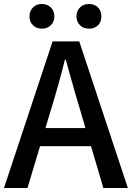

<svg xmlns="http://www.w3.org/2000/svg" viewBox="-20 -944 662 964"><path d="M382 -817Q364 -834 364 -862Q364 -889 382 -907Q399 -924 427 -924Q454 -924 472 -907Q489 -889 489 -862Q489 -834 472 -817Q454 -800 427 -800Q399 -800 382 -817ZM146 -817Q128 -834 128 -862Q128 -889 146 -907Q163 -924 190 -924Q217 -924 235 -907Q253 -889 253 -862Q253 -835 235 -817Q217 -800 190 -800Q163 -800 146 -817ZM409 -301 380 -400Q361 -460 310 -645H306Q279 -535 238 -400L208 -301ZM437 -210H181L118 0H0L244 -736H378L622 0H499Z"/></svg>

Font: Noto Sans S Chinese Medium
Style: Regular
Weight: 500
Designer: Ryoko NISHIZUKA  (kana & ideographs); Paul D. Hunt (Latin, Greek & Cyrillic); Wenlong ZHANG  (bopomofo); Sandoll Communi
Foundry: Adobe Systems Incorporated
Version: Version 1.000;PS 1;hotconv 1.0.78;makeotf.lib2.5.61930